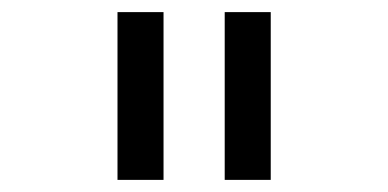

<svg xmlns="http://www.w3.org/2000/svg" viewBox="-20 -760 640 317"><path d="M250 -463V-740H174V-463ZM427 -463V-740H351V-463Z"/></svg>

Font: IBM Mono
Style: Regular
Weight: 400
Monospace: yes
Designer: Mike Abbink, Paul van der Laan, Pieter van Rosmalen
Foundry: Bold Monday
Version: Version 2.3